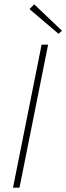

<svg xmlns="http://www.w3.org/2000/svg" viewBox="-20 -866 306 886"><path d="M40 0H70L202 -660H172ZM250 -710 266 -724 138 -846 116 -824Z"/></svg>

Font: Source Sans Pro ExtraLight
Style: Italic
Weight: 200
Italic angle: -11°
Designer: Paul D. Hunt
Foundry: Adobe Systems Incorporated
Version: Version 3.006;hotconv 1.0.111;makeotfexe 2.5.65597